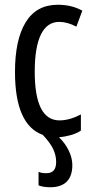

<svg xmlns="http://www.w3.org/2000/svg" viewBox="-20 -567 387 807"><path d="M230 -61Q272 -61 320 -86V-18Q302 -6 277 1Q252 8 228 10Q254 35 269 66Q284 97 284 127Q284 173 260.5 196.5Q237 220 191 220Q161 220 142 212V155Q153 161 175 161Q216 161 216 114Q216 86 203.5 59.5Q191 33 160 0Q43 -42 43 -265Q43 -400 88 -473.5Q133 -547 223 -547Q282 -547 326 -522L301 -455Q263 -475 229 -475Q178 -475 152 -422Q126 -369 126 -266Q126 -61 230 -61Z"/></svg>

Font: Noto Sans UI Cond
Style: Regular
Weight: 400
Width: 3
Designer: Monotype Design Team
Foundry: Monotype Imaging Inc.
Version: Version 1.001